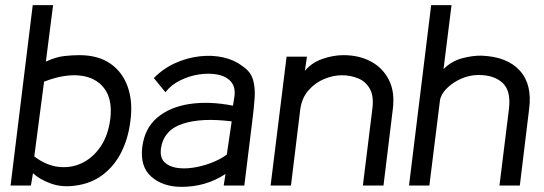

<svg xmlns="http://www.w3.org/2000/svg" viewBox="-20 -720 2112 745"><path d="M486 -251Q478 -184 451 -130Q424 -76 379 -42Q334 -8 274 0Q221 8 177 -8Q133 -24 108 -48L100 0H21L107 -700H186L158 -481Q197 -499 229 -502.5Q261 -506 288 -506Q361 -506 408.5 -473Q456 -440 476 -382Q496 -324 486 -251ZM408 -259Q417 -336 383.5 -378.5Q350 -421 288.5 -427Q227 -433 151 -403L113 -113Q159 -78 207.5 -72.5Q256 -67 298.5 -87.5Q341 -108 370.5 -151.5Q400 -195 408 -259Z M681 5Q610 4 566.5 -35Q523 -74 532 -149Q541 -222 590 -263.5Q639 -305 715.5 -316.5Q792 -328 884 -310L890 -348Q894 -384 875 -404.5Q856 -425 822.5 -431Q789 -437 751 -431Q713 -425 678 -407.5Q643 -390 622 -362L577 -417Q613 -454 659.5 -475Q706 -496 755 -501.5Q804 -507 847.5 -497Q891 -487 921 -463Q952 -443 961.5 -411.5Q971 -380 968 -339Q965 -298 959 -251L928 0H848L855 -45Q778 6 681 5ZM860 -120 879 -249Q762 -264 688 -239.5Q614 -215 604 -141Q601 -109 617 -92Q633 -75 662 -69.5Q691 -64 726.5 -69Q762 -74 797 -87Q832 -100 860 -120Z M1468 0H1388L1425 -299Q1431 -347 1415 -375.5Q1399 -404 1369.5 -416Q1340 -428 1307 -428Q1273 -428 1238 -413.5Q1203 -399 1177 -369.5Q1151 -340 1145 -295L1109 0H1030L1092 -500H1171L1163 -445Q1188 -476 1230 -491Q1272 -506 1313 -506Q1373 -506 1419 -481.5Q1465 -457 1489 -410Q1513 -363 1504 -295Z M1997 0H1918L1955 -299Q1963 -368 1930 -398.5Q1897 -429 1837 -429Q1801 -429 1768 -414Q1735 -399 1712.5 -376Q1690 -353 1687 -329L1646 0H1567L1653 -700H1732L1701 -452Q1732 -483 1773.5 -494Q1815 -505 1849 -504Q1948 -500 1997 -446Q2046 -392 2033 -296Z"/></svg>

Font: Kulim Park
Style: Italic
Weight: 400
Italic angle: -8°
Designer: Noponies / Dale Sattler
Foundry: Noponies
Version: Version 1.000; ttfautohint (v1.8.3)